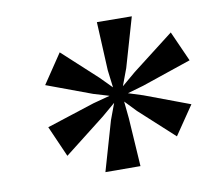

<svg xmlns="http://www.w3.org/2000/svg" viewBox="-60 -896 678 610"><g transform="rotate(-10 279.0 -591.0)"><path d="M79 -525.5 233.5 -575.5 288 -590 238 -605 92.5 -659 156 -753.5 266.5 -652 303.5 -614.5 296.5 -671 289 -827.5 401.5 -826.5 355.5 -667.5 335 -612.5 380 -650.5 514.5 -754.5 558 -657 399 -603 347 -588 394 -573 539.5 -518.5 476.5 -426 365.5 -527.5 330.5 -564 336 -509 346 -353 233 -353.5 279 -513 298.5 -565.5 255.5 -529 123 -425.5Z"/></g></svg>

Font: Merriweather 120pt SemiBold
Style: Italic
Weight: 600
Italic angle: -7.8°
Version: Version 2.101